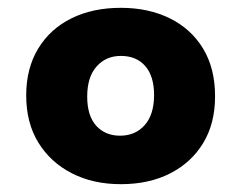

<svg xmlns="http://www.w3.org/2000/svg" viewBox="-20 -565 617 491"><path d="M289 -94Q218 -94 163.5 -122Q109 -150 78 -200.5Q47 -251 47 -321Q47 -390 77.5 -440.5Q108 -491 162.5 -518Q217 -545 289 -545Q360 -545 414.5 -518Q469 -491 499.5 -440.5Q530 -390 530 -319Q530 -249 499.5 -199Q469 -149 415 -121.5Q361 -94 289 -94ZM287 -218Q326 -218 350 -245Q374 -272 374 -322Q374 -370 351.5 -396Q329 -422 289 -422Q251 -422 227 -395Q203 -368 203 -318Q203 -269 226 -243.5Q249 -218 287 -218Z"/></svg>

Font: Noto Sans ExtraBold
Style: Italic
Weight: 800
Italic angle: -12°
Designer: Monotype Design Team
Foundry: Monotype Imaging Inc.
Version: Version 2.013; ttfautohint (v1.8.4.7-5d5b)